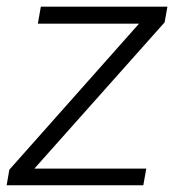

<svg xmlns="http://www.w3.org/2000/svg" viewBox="-30 -548 527 568"><path d="M71.8 -49.3H402.8L394 0H-10.3L-2.4 -45.9L381.3 -478H82L90.8 -528.3H465.3L457 -481.9Z"/></svg>

Font: RobotoInd Light
Style: Italic
Weight: 300
Italic angle: -12°
Designer: Google
Version: Version 2.001151; 2014